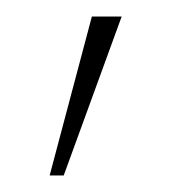

<svg xmlns="http://www.w3.org/2000/svg" viewBox="-20 -91 214 232"><path d="M40 121H57L127 -71H91Z"/></svg>

Font: Fixel Variable
Style: Regular
Weight: 100
Width: 3
Designer: AlfaBravo + MacPaw
Foundry: Kyrylo Tkachov, Marchela Mozhyna, Serhii Makarenko, Maria Weinstein, Zakhar Kryvoshyya
Version: Version 1.211